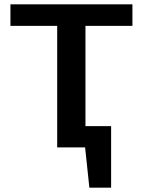

<svg xmlns="http://www.w3.org/2000/svg" viewBox="-20 -678 707 883"><path d="M346 0V-98H491L430 0ZM391 185 361 -98H491V185ZM243 0V-658H373V0ZM28 -559V-658H589V-559Z"/></svg>

Font: Ysabeau
Style: Bold
Weight: 700
Designer: Christian Thalmann (Catharsis Fonts)
Version: Version 2.000;gftools[0.9.27.dev2+g8671c4b]